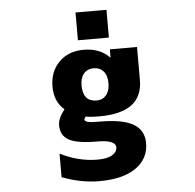

<svg xmlns="http://www.w3.org/2000/svg" viewBox="-63 -817 1125 1110"><g transform="rotate(-5 500.0 -262.5)"><path d="M414.1 -330.1Q414.1 -237.3 493.2 -236.3Q528.3 -236.3 549.3 -261.2Q570.3 -286.1 570.3 -330.1Q570.3 -376 548.8 -399.9Q527.3 -423.8 492.2 -423.8Q456.1 -423.8 435.1 -399.4Q414.1 -375 414.1 -330.1ZM756.8 33.2Q756.8 124 681.6 176.8Q606.4 229.5 469.7 229.5Q362.3 229.5 252.9 187.5V50.8Q359.4 104.5 469.7 104.5Q525.4 104.5 554.2 87.4Q583 70.3 583 43Q583 0 476.6 0Q360.4 0 312.5 -26.4Q264.6 -52.7 264.6 -112.3Q264.6 -152.3 303.7 -202.1Q246.1 -251 246.1 -338.4Q246.1 -425.8 300.8 -480.5Q355.5 -535.2 443.4 -535.2Q539.1 -535.2 594.7 -475.6L595.7 -524.4H752.9V-333Q752.9 -238.3 690.4 -190.9Q627.9 -143.6 499 -143.6Q453.1 -143.6 421.9 -149.4Q414.1 -139.6 413.1 -132.8Q413.1 -124 428.7 -118.7Q444.3 -113.3 502 -113.3Q634.8 -113.3 695.8 -77.1Q756.8 -41 756.8 33.2ZM416 -592.8V-753.9H595.7V-592.8Z"/></g></svg>

Font: Gen Shin Gothic Monospace Heavy
Style: Bold
Weight: 800
Designer: [Source Han Sans]
Ryoko NISHIZUKA  (kana & ideographs); Paul D. Hunt (Latin, Greek & Cyrillic); Wenlong ZHANG  (bopomofo
Version: Version 1.002.20150607